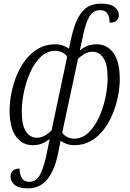

<svg xmlns="http://www.w3.org/2000/svg" viewBox="-20 -790 719 1058"><path d="M133 248Q83 248 60.5 228.5Q38 209 38 183Q38 163 50.5 151Q63 139 88 139Q88 170 100.5 191Q113 212 142 212Q179 212 199 175.5Q219 139 234 72L254 -24Q236 -10 214 0Q192 10 160 10Q103 10 68 -38Q33 -86 33 -182Q33 -228 43 -278Q53 -328 72.5 -375.5Q92 -423 122 -461.5Q152 -500 192.5 -523Q233 -546 283 -546Q307 -546 326.5 -539Q346 -532 360 -522L375 -591Q395 -678 431.5 -724Q468 -770 537 -770Q588 -770 611.5 -751Q635 -732 635 -708Q635 -665 584 -665Q584 -697 572 -715.5Q560 -734 531 -734Q494 -734 473.5 -700Q453 -666 439 -601L420 -512Q438 -527 460 -536.5Q482 -546 513 -546Q570 -546 605 -498Q640 -450 640 -354Q640 -309 630 -259Q620 -209 600.5 -161.5Q581 -114 551 -75Q521 -36 480.5 -13Q440 10 390 10Q366 10 347 3Q328 -4 314 -14L299 60Q281 147 241 197.5Q201 248 133 248ZM183 -31Q206 -31 226.5 -42.5Q247 -54 264 -71L350 -477Q342 -491 324 -500.5Q306 -510 285 -510Q240 -510 205 -477Q170 -444 147 -392.5Q124 -341 112 -283.5Q100 -226 100 -176Q100 -101 122.5 -66Q145 -31 183 -31ZM388 -26Q433 -26 467.5 -59Q502 -92 525.5 -143.5Q549 -195 561 -252.5Q573 -310 573 -360Q573 -437 549.5 -471Q526 -505 490 -505Q467 -505 446.5 -493.5Q426 -482 410 -466L323 -60Q331 -45 349 -35.5Q367 -26 388 -26Z"/></svg>

Font: Noto Serif SemiCondensed Light
Style: Italic
Weight: 300
Width: 4
Italic angle: -12°
Designer: Monotype Design Team
Foundry: Monotype Imaging Inc.
Version: Version 2.013; ttfautohint (v1.8.4.7-5d5b)